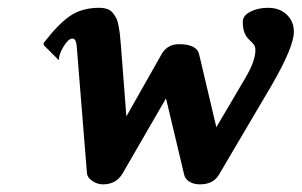

<svg xmlns="http://www.w3.org/2000/svg" viewBox="-20 -465 781 497"><path d="M94.2 -347.2 92.3 -352.5Q130.4 -402.8 161.4 -423.8Q192.4 -444.8 236.3 -444.8Q248 -444.8 257.1 -441.9Q266.1 -439 272 -431.6Q277.8 -424.3 281.2 -417.5Q284.7 -410.6 287.1 -397Q289.6 -383.3 290.5 -374.3Q291.5 -365.2 293 -347.2L307.1 -163.6L399.9 -327.6Q415 -350.6 442.9 -350.6Q490.2 -350.6 495.6 -323.7L540 -135.7L616.2 -265.1Q641.1 -307.6 641.1 -335.4Q641.1 -343.8 637.5 -348.9Q633.8 -354 625.5 -361.8Q608.4 -377 608.4 -408.2Q608.4 -424.8 628.2 -434.8Q647.9 -444.8 673.8 -444.8Q703.6 -444.8 722.2 -427.2Q740.7 -409.7 740.7 -382.8Q740.7 -343.8 683.1 -244.1L546.4 -12.2Q531.7 12.2 497.6 12.2Q481.4 12.2 470.5 5.4Q459.5 -1.5 457 -11.7L409.7 -210.4L297.4 -16.1Q280.8 12.2 246.6 12.2Q231.9 12.2 219 3.4Q206.1 -5.4 205.1 -16.1L178.7 -344.2Q177.2 -365.2 167.5 -365.2Q157.2 -365.2 144.8 -345Q132.3 -324.7 132.3 -309.1Z"/></svg>

Font: LL
Style: Bold Italic
Weight: 700
Italic angle: -11.5°
Designer: Philipp H. Poll
Foundry: Philipp H. Poll
Version: Version 2.7.x